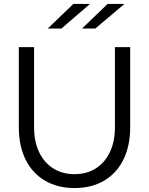

<svg xmlns="http://www.w3.org/2000/svg" viewBox="-20 -938 752 969"><path d="M356 11Q270 11 206.5 -26.5Q143 -64 109 -133Q75 -202 75 -296V-700H152V-296Q152 -224 177 -171Q202 -118 248 -88.5Q294 -59 356 -59Q418 -59 464 -88.5Q510 -118 535 -171Q560 -224 560 -296V-700H637V-296Q637 -202 603 -133Q569 -64 506 -26.5Q443 11 356 11ZM221 -794 350 -918H434L290 -794ZM394 -794 523 -918H608L461 -794Z"/></svg>

Font: Red Hat Text VF
Style: Regular
Weight: 400
Designer: Pentagram, MCKL
Foundry: Pentagram, MCKL
Version: Version 1.023